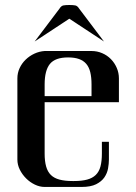

<svg xmlns="http://www.w3.org/2000/svg" viewBox="-20 -740 540 760"><path d="M249.5 -512.7Q198.7 -512.7 177.7 -487.1Q156.7 -461.4 156.7 -405.8V-359.4H342.3V-405.8Q342.3 -433.6 337.4 -453.9Q332.5 -474.1 321.5 -487.1Q310.5 -500 293 -506.3Q275.4 -512.7 249.5 -512.7ZM156.7 -335.4V-132.3Q156.7 -102.1 162.6 -81.1Q168.5 -60.1 181.4 -47.4Q194.3 -34.7 215.6 -29.1Q236.8 -23.4 267.6 -23.4H272.9Q303.7 -23.4 324.7 -29.1Q345.7 -34.7 358.9 -47.4Q372.1 -60.1 377.7 -81.1Q383.3 -102.1 383.3 -132.3V-178.7H411.1V-108.4Q411.1 -92.3 407.7 -73.2Q404.3 -54.2 393.1 -37.8Q381.8 -21.5 360.4 -10.7Q338.9 0 302.7 0H156.7Q137.2 0 117.9 -9.3Q98.6 -18.6 83.3 -33.9Q67.9 -49.3 58.3 -68.6Q48.8 -87.9 48.8 -108.4V-429.7Q48.8 -451.2 57.6 -470.2Q66.4 -489.3 81.5 -503.9Q96.7 -518.6 116 -527.6Q135.3 -536.6 156.7 -538.1H342.3Q364.7 -538.1 384.5 -529.5Q404.3 -521 418.9 -506.1Q433.6 -491.2 442.1 -471.4Q450.7 -451.7 450.7 -429.7V-335.4ZM391.6 -575.7 254.4 -666 117.2 -575.7 215.3 -705.6Q222.2 -716.8 230.7 -718.5Q239.3 -720.2 253.9 -720.2H254.9Q269.5 -720.2 278.1 -718.5Q286.6 -716.8 293.5 -705.6Z"/></svg>

Font: Unique
Style: Regular
Weight: 400
Designer: Anna Pocius (aka Artmaker)
Foundry: Anna Pocius
Version: Version 1.000 2013 initial release